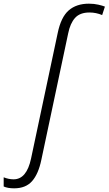

<svg xmlns="http://www.w3.org/2000/svg" viewBox="-153 -785 591 1045"><path d="M-76 240Q-13 240 21.5 201Q56 162 72 85L218 -603Q229 -658 255.5 -687.5Q282 -717 334 -717Q370 -717 403 -703L418 -749Q406 -754 382.5 -759.5Q359 -765 331 -765Q263 -765 221 -728.5Q179 -692 161 -605L16 78Q-8 191 -79 191Q-106 191 -133 180V230Q-111 240 -76 240Z"/></svg>

Font: Noto Sans UI Light
Style: Italic
Weight: 300
Italic angle: -12°
Designer: Monotype Design Team
Foundry: Monotype Imaging Inc.
Version: Version 1.901